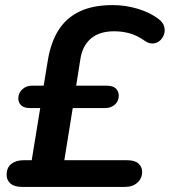

<svg xmlns="http://www.w3.org/2000/svg" viewBox="-20 -735 668 755"><path d="M67 0Q36 0 21 -13.5Q6 -27 6 -47Q6 -76 24.5 -90.5Q43 -105 73 -105H140L100 -76L143 -340L166 -310H99Q74 -310 63 -321Q52 -332 52 -348Q52 -369 67.5 -383.5Q83 -398 105 -398H166L145 -357L168 -497Q180 -570 211 -618Q242 -666 294.5 -690.5Q347 -715 423 -715Q473 -715 521.5 -700.5Q570 -686 604 -660Q621 -647 625.5 -631Q630 -615 625 -600Q620 -585 608.5 -575Q597 -565 581.5 -564Q566 -563 550 -574Q519 -596 489.5 -604Q460 -612 429 -612Q371 -612 337.5 -583.5Q304 -555 296 -502L275 -370L264 -398H400Q425 -398 436 -386.5Q447 -375 447 -359Q447 -337 431.5 -323.5Q416 -310 394 -310H266L233 -105H479Q510 -105 524.5 -92Q539 -79 539 -59Q539 -34 520.5 -17Q502 0 472 0Z"/></svg>

Font: Nunito ExtraLight
Style: Italic
Weight: 200
Italic angle: -9°
Designer: Vernon Adams
Foundry: Vernon Adams
Version: Version 3.602